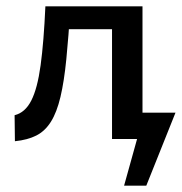

<svg xmlns="http://www.w3.org/2000/svg" viewBox="-20 -438 573 605"><path d="M406 0V-83H533L491 0ZM371 147 435 -83H533L441 147ZM27 7 26 -75Q59 -83 78.5 -121Q98 -159 108 -232.5Q118 -306 123 -418H202Q196 -322 189 -251.5Q182 -181 170.5 -132.5Q159 -84 140.5 -54.5Q122 -25 94.5 -11Q67 3 27 7ZM333 0V-418H429V0ZM172 -346V-418H374V-346Z"/></svg>

Font: Ysabeau Infant SemiBold
Style: Regular
Weight: 600
Designer: Christian Thalmann (Catharsis Fonts)
Version: Version 2.002; featfreeze: ss01,ss02,lnum